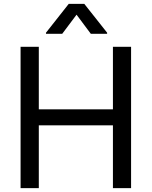

<svg xmlns="http://www.w3.org/2000/svg" viewBox="-20 -968 780 988"><path d="M85.9 0H179.7V-323.2H561.1V0H654.5V-727.3H561.1V-405.5H179.7V-727.3H85.9ZM216.6 -794H300.1L373.9 -892.4L447.4 -794H531.2V-799.7L413.7 -948.2H333.8L216.6 -799.7Z"/></svg>

Font: Margiela Sans Text
Style: Regular
Weight: 400
Designer: Stefan Endress, Andreas Faust
Version: Version 1.100;FEAKit 1.0